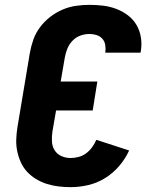

<svg xmlns="http://www.w3.org/2000/svg" viewBox="-20 -763 640 791"><path d="M271 8Q246 8 221 5Q196 2 172.5 -5.5Q149 -13 128.5 -25.5Q108 -38 92 -55Q76 -72 66 -94Q56 -116 51 -140Q46 -164 47 -189.5Q48 -215 52 -240L103 -545Q108 -573 117.5 -600Q127 -627 145 -651Q163 -675 187 -693.5Q211 -712 238 -723.5Q265 -735 293 -739Q321 -743 349 -743Q378 -743 406 -739.5Q434 -736 460 -726Q486 -716 507.5 -699.5Q529 -683 542.5 -660Q556 -637 560.5 -608.5Q565 -580 560 -552Q560 -550 559.5 -548.5Q559 -547 559 -546H413Q414 -546 414 -546.5Q414 -547 414 -548Q416 -563 413.5 -578Q411 -593 401.5 -603.5Q392 -614 378 -618.5Q364 -623 349 -623Q330 -623 311.5 -616.5Q293 -610 279 -595.5Q265 -581 257.5 -562.5Q250 -544 247 -526L230 -427H381L362 -308H211L196 -221Q193 -201 194 -180.5Q195 -160 205 -144Q215 -128 233 -120Q251 -112 271 -112Q287 -112 304 -116.5Q321 -121 335 -131.5Q349 -142 359.5 -156.5Q370 -171 377 -187L512 -143Q496 -108 470.5 -78.5Q445 -49 412.5 -29Q380 -9 343.5 -0.5Q307 8 271 8Z"/></svg>

Font: Iosevka Curly Heavy Extended
Style: Italic
Weight: 900
Width: 7
Italic angle: -9°
Monospace: yes
Designer: Belleve Invis
Foundry: Belleve Invis
Version: Version 11.1.0; ttfautohint (v1.8.3)